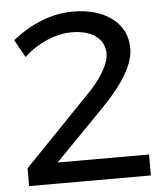

<svg xmlns="http://www.w3.org/2000/svg" viewBox="-51 -750 680 795"><g transform="rotate(-5 289.0 -352.0)"><path d="M544 -87V0H38V-74L309 -355Q353 -399 379 -442.5Q405 -486 405 -518Q405 -565 368.5 -592Q332 -619 268 -619Q219 -619 166 -596.5Q113 -574 70 -534L29 -607Q86 -653 150.5 -678.5Q215 -704 280 -704Q382 -704 443.5 -657Q505 -610 505 -531Q505 -438 375 -303L164 -87Z"/></g></svg>

Font: Gontserrat
Style: Regular
Weight: 400
Designer: Julieta Ulanovsky
Foundry: Julieta Ulanovsky
Version: Version 6.001